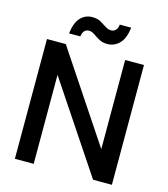

<svg xmlns="http://www.w3.org/2000/svg" viewBox="-127 -985 946 1084"><g transform="rotate(15 345.5 -443.0)"><path d="M62 0V-700H172L519 -179V-700H629V0H519L172 -520V0ZM397 -761Q369 -761 349 -772.5Q329 -784 312.5 -795.5Q296 -807 280 -807Q246 -807 240 -763H174Q182 -828 210 -857Q238 -886 278 -886Q308 -886 328 -874.5Q348 -863 364.5 -852Q381 -841 399 -841Q414 -841 425 -852Q436 -863 438 -885H505Q497 -821 468 -791Q439 -761 397 -761Z"/></g></svg>

Font: HostGroteskMedium
Style: Regular
Weight: 500
Designer: Doukan Karapınar based on Poppins by Indian Type Foundry, Jonny Pinhorn
Foundry: Element Type
Version: Version 1.001; ttfautohint (v1.8.4.7-5d5b)